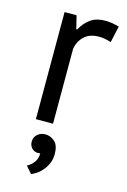

<svg xmlns="http://www.w3.org/2000/svg" viewBox="-116 -566 573 866"><g transform="rotate(15 170.0 -132.5)"><path d="M77 0ZM313 -423Q283 -433 256 -433Q213 -433 188 -409.5Q163 -386 157 -350V0H77V-500H133L148 -439H152Q171 -473 197.5 -491.5Q224 -510 265 -510Q294 -510 330 -500ZM85 102Q85 81 100.5 68Q116 55 136 55Q161 55 180.5 72.5Q200 90 200 130Q200 156 191 175.5Q182 195 169.5 209.5Q157 224 143.5 232.5Q130 241 120 245L92 213Q112 202 124 185Q136 168 136 144Q132 145 126 145Q108 145 96.5 133Q85 121 85 102Z"/></g></svg>

Font: PT Sans
Style: Regular
Weight: 400
Version: Version 2.003W OFL; ttfautohint (v1.6)